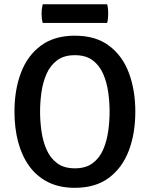

<svg xmlns="http://www.w3.org/2000/svg" viewBox="-20 -863 699 896"><path d="M167 -342Q167 -297.5 173.5 -251Q180 -204.5 197.2 -165Q214.5 -125.5 246.5 -101.5Q278.5 -77.5 329.5 -77.5Q380.5 -77.5 412.5 -101.5Q444.5 -125.5 461.5 -165Q478.5 -204.5 485 -251Q491.5 -297.5 491.5 -342Q491.5 -386.5 485 -432.8Q478.5 -479 461.5 -518.2Q444.5 -557.5 412.5 -581.5Q380.5 -605.5 329.5 -605.5Q278.5 -605.5 246.5 -581.5Q214.5 -557.5 197.2 -518.2Q180 -479 173.5 -432.8Q167 -386.5 167 -342ZM47.5 -342Q47.5 -444 78 -524Q108.5 -604 171 -650.2Q233.5 -696.5 329.5 -696.5Q426 -696.5 488.5 -650Q551 -603.5 581.2 -523.2Q611.5 -443 611.5 -342Q611.5 -240 581 -159.8Q550.5 -79.5 488 -33Q425.5 13.5 329.5 13.5Q257 13.5 204 -13.2Q151 -40 116.2 -88.2Q81.5 -136.5 64.5 -201.2Q47.5 -266 47.5 -342ZM179.5 -756Q176.5 -767 175.2 -776.8Q174 -786.5 174 -799Q174 -811.5 175.2 -821.5Q176.5 -831.5 179.5 -843H480Q483 -831.5 484 -822.2Q485 -813 485 -800Q485 -775.5 480 -756Z"/></svg>

Font: Signika Negative Light Medium
Style: Regular
Weight: 500
Version: Version 2.001